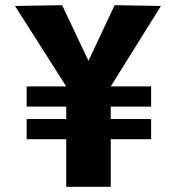

<svg xmlns="http://www.w3.org/2000/svg" viewBox="-20 -722 680 742"><path d="M83 -310V-388H236L38 -699L220 -702L322 -487L423 -702L602 -699L408 -388H564V-310H408V-262H564V-184H408V0H236V-184H83V-262H236V-310Z"/></svg>

Font: Georama ExtraCondensed Thin
Style: Bold
Weight: 700
Version: Version 1.001